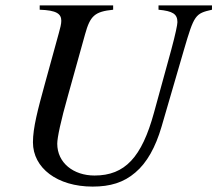

<svg xmlns="http://www.w3.org/2000/svg" viewBox="-20 -673 805 711"><path d="M765 -653H567V-637C620 -632 637 -621 637 -591C637 -582 630 -547 614 -488L550 -255C505 -91 443 -23 330 -23C252 -23 192 -70 192 -141C192 -163 205 -225 232 -320L295 -546C314 -615 331 -630 399 -637V-653H127V-637C189 -635 207 -622 207 -596C207 -584 203 -569 198 -551L146 -362C120 -267 102 -200 102 -146C102 -51 192 18 323 18C388 18 438 3 481 -34C524 -70 556 -128 578 -203L661 -488C699 -618 703 -623 765 -637Z"/></svg>

Font: XITS
Style: Italic
Weight: 400
Italic angle: -16.33°
Designer: MicroPress Inc., with final additions and corrections provided by Coen Hoffman, Elsevier (retired)
Version: Version 1.107